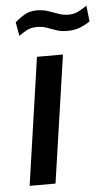

<svg xmlns="http://www.w3.org/2000/svg" viewBox="-52 -741 440 776"><g transform="rotate(-5 168.0 -353.0)"><path d="M36.5 0 111.5 -517H217L141.5 0ZM48 -607.5 38 -663.5Q57.5 -680.5 78 -692.2Q98.5 -704 127.5 -704Q152 -704 172.5 -697Q193 -690 212.8 -682.8Q232.5 -675.5 254 -675.5Q276 -675.5 294.2 -684.8Q312.5 -694 328.5 -705.5L335.5 -641Q321 -630.5 297.8 -620.5Q274.5 -610.5 244 -610.5Q218 -610.5 199.2 -617Q180.5 -623.5 162.5 -630.2Q144.5 -637 122 -637Q98.5 -637 82.2 -628.8Q66 -620.5 48 -607.5Z"/></g></svg>

Font: Public Sans Thin Medium
Style: Italic
Weight: 500
Italic angle: -8°
Version: Version 2.001